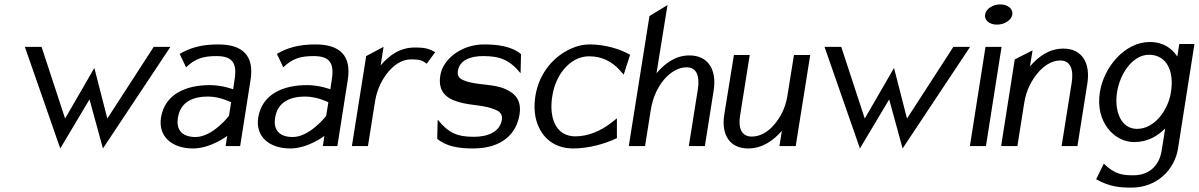

<svg xmlns="http://www.w3.org/2000/svg" viewBox="-20 -664 5451 873"><path d="M93 -451 254 11 387 -212 448 11 755 -451H679L468 -125L409 -355L276 -125L169 -451Z M712 -129C699 -44 761 11 858 11C939 11 1013 -46 1013 -46L1006 0H1072L1119 -299C1137 -410 1085 -462 972 -462C892 -462 842 -445 797 -419L826 -358C868 -398 905 -409 964 -409C1033 -409 1059 -381 1047 -305L1040 -258C1040 -258 991 -277 934 -277C825 -277 729 -236 712 -129ZM789 -129C801 -204 862 -225 926 -225C980 -225 1031 -199 1031 -199L1021 -137C1021 -137 947 -41 869 -41C814 -41 779 -68 789 -129Z M1154 -129C1141 -44 1203 11 1300 11C1381 11 1455 -46 1455 -46L1448 0H1514L1561 -299C1579 -410 1527 -462 1414 -462C1334 -462 1284 -445 1239 -419L1268 -358C1310 -398 1347 -409 1406 -409C1475 -409 1501 -381 1489 -305L1482 -258C1482 -258 1433 -277 1376 -277C1267 -277 1171 -236 1154 -129ZM1231 -129C1243 -204 1304 -225 1368 -225C1422 -225 1473 -199 1473 -199L1463 -137C1463 -137 1389 -41 1311 -41C1256 -41 1221 -68 1231 -129Z M1580 0H1653L1685 -201C1694 -260 1719 -306 1747 -339C1772 -368 1806 -394 1849 -394C1894 -394 1904 -387 1920 -374L1959 -427C1933 -439 1924 -448 1866 -448C1796 -448 1748 -410 1711 -367L1724 -451L1645 -409Z M1982 -321C1968 -235 2026 -208 2086 -195C2130 -185 2189 -184 2227 -167C2248 -160 2266 -148 2262 -120C2253 -63 2196 -42 2135 -42C2059 -42 2020 -59 1970 -120L1968 -33C2010 3 2069 11 2131 11C2268 11 2329 -61 2342 -142C2353 -209 2321 -240 2278 -259C2224 -284 2139 -276 2088 -299C2071 -306 2058 -316 2062 -342C2070 -392 2122 -409 2177 -409C2253 -409 2297 -392 2347 -331L2349 -418C2306 -454 2242 -462 2180 -462C2079 -462 1994 -396 1982 -321Z M2414 -226C2409 -192 2409 -160 2415 -131C2433 -48 2491 11 2587 11C2656 11 2732 -10 2785 -36V-126L2757 -104C2710 -68 2654 -44 2596 -44C2576 -44 2559 -48 2543 -57C2500 -81 2478 -141 2491 -226C2495 -252 2502 -276 2512 -298C2541 -360 2593 -408 2659 -408C2717 -408 2762 -384 2796 -347L2816 -325L2845 -415C2800 -441 2731 -462 2662 -462C2632 -462 2606 -456 2579 -444C2503 -411 2432 -338 2414 -226Z M2839 0H2913L2939 -164C2948 -223 2972 -270 3000 -303C3025 -332 3061 -358 3102 -358C3149 -358 3162 -316 3153 -258L3112 0H3185L3225 -253C3240 -348 3199 -412 3115 -412C3049 -412 3002 -374 2965 -331L3015 -641L2933 -591Z M3273 -142C3259 -51 3298 11 3382 11C3448 11 3498 -27 3535 -69L3524 0H3598L3664 -414H3590L3560 -227C3551 -171 3526 -126 3498 -95C3474 -67 3439 -43 3398 -43C3351 -43 3336 -83 3345 -138L3389 -414H3317Z M3729 -451 3890 11 4023 -212 4084 11 4391 -451H4315L4104 -125L4045 -355L3912 -125L3805 -451Z M4459 -598C4455 -572 4479 -552 4513 -552C4547 -552 4579 -572 4583 -598C4587 -624 4562 -644 4528 -644C4494 -644 4463 -624 4459 -598ZM4390 0H4463L4534 -451H4461Z M4532 0H4606L4637 -196C4646 -255 4672 -301 4700 -334C4725 -363 4760 -389 4801 -389C4848 -389 4862 -347 4853 -289L4807 0H4879L4924 -284C4939 -379 4899 -443 4815 -443C4749 -443 4700 -405 4663 -362L4675 -435L4594 -394Z M4981 -245C4959 -108 5048 -18 5136 -18C5198 -18 5243 -45 5278 -80L5262 20C5251 92 5202 133 5134 133C5089 133 5050 131 4999 80L4964 151C5027 186 5072 189 5125 189C5243 189 5321 105 5336 13L5411 -464H5342L5333 -407C5309 -443 5271 -473 5208 -473C5094 -473 4999 -359 4981 -245ZM5059 -244C5073 -334 5133 -415 5204 -415C5284 -415 5320 -342 5304 -244C5291 -162 5229 -78 5150 -78C5075 -78 5046 -162 5059 -244Z"/></svg>

Font: Charger Sport
Style: DfNrwObl
Weight: 400
Designer: Jasper
Foundry: Cannot Into Space Fonts
Version: Version 1.1